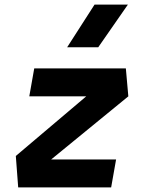

<svg xmlns="http://www.w3.org/2000/svg" viewBox="-20 -815 626 835"><path d="M538.1 -396 527.3 -517.6H128.9L107.4 -396H355L48.8 -136.7L59.1 0H463.4L484.9 -121.6H202.6ZM272 -609.4H407.2L536.1 -794.9H391.1Z"/></svg>

Font: Cascadia Mono PL
Style: Bold Italic
Weight: 700
Italic angle: -10°
Monospace: yes
Designer: Aaron Bell
Foundry: Saja Typeworks
Version: Version 2404.023